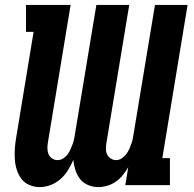

<svg xmlns="http://www.w3.org/2000/svg" viewBox="-20 -755 790 783"><path d="M142 8Q120 8 100 -0.5Q80 -9 67.5 -25.5Q55 -42 48.5 -62.5Q42 -83 40.5 -104.5Q39 -126 40.5 -148.5Q42 -171 46 -194L117 -625H86V-735H268L175 -172Q173 -160 173.5 -147.5Q174 -135 178.5 -125Q183 -115 193 -108.5Q203 -102 215 -102Q227 -102 238 -109Q249 -116 256 -126Q263 -136 268 -147Q273 -158 277 -169.5Q281 -181 283 -192.5Q285 -204 287 -216L373 -735H507L414 -172Q412 -160 412 -147.5Q412 -135 417 -125Q422 -115 432 -108.5Q442 -102 454 -102Q465 -102 476 -109Q487 -116 494.5 -126Q502 -136 507 -147Q512 -158 516 -169.5Q520 -181 522 -192.5Q524 -204 526 -216L612 -735H745L642 -110H673V0H491L503 -73Q493 -56 480.5 -40.5Q468 -25 452 -14Q436 -3 417.5 2.5Q399 8 381 8Q359 8 339 -0.5Q319 -9 306.5 -25Q294 -41 287.5 -61.5Q281 -82 279 -103Q270 -82 257.5 -61.5Q245 -41 227 -25Q209 -9 186.5 -0.5Q164 8 142 8Z"/></svg>

Font: Iosevka Etoile Extrabold
Style: Italic
Weight: 800
Italic angle: -9°
Designer: Belleve Invis
Foundry: Belleve Invis
Version: Version 22.1.2; ttfautohint (v1.8.4)